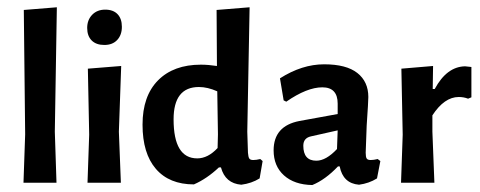

<svg xmlns="http://www.w3.org/2000/svg" viewBox="-20 -512 1344 538"><path d="M138.3 0H45.8L50.5 -135.5L46.7 -484.1L139.3 -491.6L133.6 -143Z M224.3 -433.6Q224.3 -456.1 238.3 -470.6Q252.3 -485 274.8 -485Q297.2 -485 309.3 -472.4Q321.5 -459.8 321.5 -436.9Q321.5 -414 308.4 -400Q295.3 -386 272.4 -386Q249.5 -386 236.9 -398.6Q224.3 -411.2 224.3 -433.6ZM318.7 0H225.2L229.9 -134.6L226.2 -319.6L319.6 -327.1L313.1 -143Z M674.8 -84.1Q675.7 -72 678.5 -67.8Q681.3 -63.6 689.7 -63.6Q698.1 -63.6 709.3 -66.4L715.9 -60.7L707.5 -12.1Q685 1.9 656.1 5.6Q611.2 1.9 599.1 -43H593.5Q559.8 -11.2 523.4 4.7Q454.2 4.7 416.8 -38.8Q379.4 -82.2 379.4 -162.6Q379.4 -243 422.9 -286.9Q466.4 -330.8 543 -330.8Q563.6 -330.8 587.9 -327.1L586.9 -484.1L679.4 -491.6L672.9 -143ZM466.4 -177.6Q466.4 -68.2 532.7 -68.2Q562.6 -68.2 589.7 -97.2L590.7 -135.5L588.8 -256.1Q561.7 -268.2 537.4 -268.2Q466.4 -268.2 466.4 -177.6Z M1012.1 -240.2Q1012.1 -228 1007.5 -160.7Q1007.5 -160.7 1004.7 -84.1Q1004.7 -72 1007.5 -67.8Q1010.3 -63.6 1018.7 -63.6Q1027.1 -63.6 1038.3 -66.4L1045.8 -60.7L1036.4 -12.1Q1014 1.9 986 5.6Q941.1 1.9 931.8 -45.8H927.1Q891.6 -8.4 855.1 6.5Q804.7 5.6 775.7 -20.6Q746.7 -46.7 746.7 -90.7Q746.7 -158.9 818.7 -172.9L926.2 -192.5V-221.5Q926.2 -267.3 883.2 -267.3Q840.2 -267.3 782.2 -227.1L774.8 -230.8L764.5 -292.5Q826.2 -331.8 888.3 -331.8Q950.5 -331.8 981.3 -307.5Q1012.1 -283.2 1012.1 -240.2ZM851.4 -129.9Q829.9 -125.2 829.9 -103.7Q829.9 -61.7 866.4 -61.7Q893.5 -61.7 924.3 -94.4L926.2 -146.7Z M1300.9 -324.3V-239.3L1291.6 -235.5Q1279.4 -240.2 1265.4 -240.2Q1225.2 -240.2 1191.6 -188.8V-143L1197.2 0H1103.7L1108.4 -134.6L1104.7 -319.6L1193.5 -327.1L1192.5 -262.6H1198.1Q1231.8 -325.2 1283.2 -326.2Q1289.7 -325.2 1300.9 -324.3Z"/></svg>

Font: Gurajada
Style: Regular
Weight: 400
Designer: Purushoth Kumar Guthula
Foundry: SiliconAndhra, USA.
Version: Version 1.0.3; ttfautohint (v1.2.42-39fb)